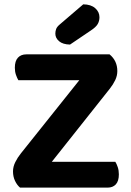

<svg xmlns="http://www.w3.org/2000/svg" viewBox="-20 -857 599 877"><path d="M75.6 -156.6 436.5 -608.7H480.4Q515.9 -579.5 515.9 -532.4Q515.9 -511.1 506.4 -491.2Q496.9 -471.3 481.7 -452L123.1 0H71.6Q57.7 -11.6 48.6 -30.9Q39.4 -50.1 39.4 -74.3Q39.4 -95.6 49.9 -116.6Q60.3 -137.7 75.6 -156.6ZM92 0 153.7 -117.8H506.9Q512.9 -108.2 517.9 -93.4Q522.9 -78.7 522.9 -60.4Q522.9 -29.9 509.1 -14.9Q495.3 0 471.4 0ZM452.8 -608.7 403.9 -490.8H63.7Q58.1 -500.4 52.9 -515.1Q47.8 -529.7 47.8 -547.6Q47.8 -578.4 61.9 -593.6Q76 -608.7 100.2 -608.7ZM252.7 -745.1 360.2 -837.2Q395.4 -836.8 414.8 -819.7Q434.3 -802.6 434.3 -778.1Q434.3 -760.8 426.1 -746.8Q418 -732.9 394.7 -717.6L299.8 -653.4Q267 -654.1 249.9 -668.7Q232.8 -683.3 232.8 -703.2Q232.8 -714.6 236.5 -724.5Q240.1 -734.5 252.7 -745.1Z"/></svg>

Font: Baloo Tamma 2
Style: Regular
Weight: 400
Designer: Divya Kowshik, Shuchita Grover and Ek Type
Foundry: Ek Type
Version: Version 1.700